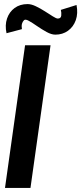

<svg xmlns="http://www.w3.org/2000/svg" viewBox="-20 -922 399 942"><path d="M4.5 0 103 -700H228L129.5 0ZM251.5 -752Q232.5 -752 208.8 -765Q185 -778 162 -794Q139 -810 121.5 -819.8Q104 -829.5 97.5 -822.5Q90.5 -815.5 87.8 -805.2Q85 -795 87.5 -779L12 -759Q3.5 -798.5 14.5 -831Q25.5 -863.5 51.8 -882.8Q78 -902 115.5 -902Q133.5 -902 156 -891.2Q178.5 -880.5 200.2 -866.5Q222 -852.5 239 -841.8Q256 -831 263.5 -831Q279 -831 280.5 -845.5Q282 -860 278.5 -873.5L355.5 -897.5Q363.5 -856 351.8 -823Q340 -790 313.5 -771Q287 -752 251.5 -752Z"/></svg>

Font: Urbanist
Style: Bold Italic
Weight: 700
Italic angle: -8°
Designer: Corey Hu
Foundry: Corey Hu
Version: Version 1.330; ttfautohint (v1.8.4.7-5d5b)